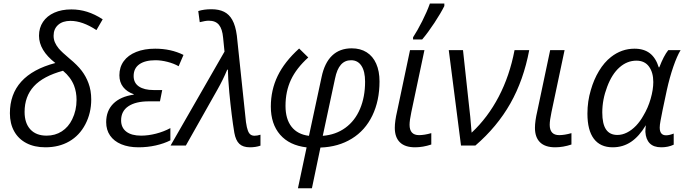

<svg xmlns="http://www.w3.org/2000/svg" viewBox="-20 -818 3846 1079"><path d="M35.6 -181.6Q35.6 -288.6 99.6 -359.4Q163.6 -430.2 291 -463.9Q199.2 -535.2 199.2 -617.2Q199.2 -661.6 221.7 -695.1Q244.1 -728.5 285.2 -746.8Q326.2 -765.1 380.9 -765.1Q426.8 -765.1 469.7 -751.7Q512.7 -738.3 557.1 -709.5L522 -648.9Q443.4 -700.7 376 -700.7Q332 -700.7 306.6 -678Q281.2 -655.3 281.2 -617.2Q281.2 -597.7 288.3 -580.6Q295.4 -563.5 310.1 -545.4Q327.6 -524.9 370.6 -488.8Q415.5 -451.7 439.5 -419.9Q463.4 -388.2 477.1 -351.1Q492.7 -310.1 492.7 -258.8Q492.7 -182.6 459.7 -119.6Q426.8 -56.6 369.1 -23.4Q311.5 9.8 234.9 9.8Q173.3 9.8 128.4 -13.7Q83.5 -37.1 59.6 -80.3Q35.6 -123.5 35.6 -181.6ZM385.7 -147.5Q410.2 -197.3 410.2 -256.8Q410.2 -300.3 396 -337.4Q377.4 -384.3 334 -420.4Q222.7 -390.1 170.4 -333Q118.2 -275.9 118.2 -189Q118.2 -126 150.6 -90.8Q183.1 -55.7 241.7 -55.7Q290 -55.7 327.4 -79.8Q364.7 -104 385.7 -147.5Z M576.7 -131.3Q576.7 -195.3 616.7 -235.4Q656.7 -275.4 731.4 -286.1V-288.6Q693.4 -301.8 672.1 -328.9Q650.9 -356 650.9 -395Q650.9 -440.4 675.3 -474.1Q699.7 -507.8 745.4 -526.1Q791 -544.4 852.1 -544.4Q940.9 -544.4 1011.2 -509.3L983.9 -445.8Q956.5 -461.4 920.7 -470.5Q884.8 -479.5 854 -479.5Q795.4 -479.5 763.2 -456.8Q731 -434.1 731 -390.6Q731 -352.1 760.7 -332Q790.5 -312 842.8 -312H891.6L878.9 -248.5H816.9Q743.2 -248.5 701.9 -221.2Q660.6 -193.8 660.6 -141.6Q660.6 -100.6 689.9 -78.1Q719.2 -55.7 772.9 -55.7Q813 -55.7 856.7 -66.9Q900.4 -78.1 937.5 -98.1V-29.3Q901.9 -11.2 855.5 -0.7Q809.1 9.8 758.3 9.8Q702.6 9.8 661.6 -7.3Q620.6 -24.4 598.6 -56.2Q576.7 -87.9 576.7 -131.3Z M1296.9 -71.8Q1281.2 -166.5 1268.6 -298.8Q1261.2 -379.9 1260.7 -426.3H1256.8Q1234.4 -371.6 1201.7 -314L1024.4 0H938.5L1238.8 -522.9L1241.7 -527.8L1233.9 -605.5Q1229.5 -655.3 1210.4 -678.5Q1191.4 -701.7 1153.3 -701.7Q1134.8 -701.7 1102.5 -693.4L1094.2 -755.9Q1126 -766.1 1168 -766.1Q1210.4 -766.1 1239.3 -751.7Q1268.1 -737.3 1285.2 -706.5Q1303.7 -673.8 1311 -618.2L1362.3 -131.8Q1367.2 -98.6 1372.6 -85.4Q1377.9 -69.8 1387 -62.5Q1396 -55.2 1410.6 -55.2Q1425.8 -55.2 1443.8 -61V0.5Q1417.5 9.8 1384.3 9.8Q1345.7 9.8 1325.2 -9.5Q1304.7 -28.8 1296.9 -71.8Z M1502 -219.2Q1502 -312 1540.5 -391.6Q1579.1 -471.2 1661.1 -545.4L1712.4 -495.1Q1645.5 -434.6 1615 -369.4Q1584.5 -304.2 1584.5 -222.7Q1584.5 -148.9 1618.4 -105.7Q1652.3 -62.5 1716.3 -54.7L1787.1 -384.3Q1803.7 -464.8 1846.4 -505.6Q1889.2 -546.4 1956.5 -546.4Q2005.4 -546.4 2040.5 -524.2Q2075.7 -502 2094.2 -460Q2112.8 -418 2112.8 -360.4Q2112.8 -252 2072.5 -168.5Q2032.2 -85 1957.5 -39.1Q1881.8 7.8 1780.8 11.2L1732.9 240.2H1654.3L1703.1 10.3Q1606.4 -1 1554.2 -61Q1502 -121.1 1502 -219.2ZM2003.4 -206.5Q2031.7 -273.4 2031.7 -358.9Q2031.7 -417 2011.2 -448.2Q1990.7 -479.5 1953.1 -479.5Q1918 -479.5 1895.8 -454.3Q1873.5 -429.2 1862.8 -376.5L1793.9 -54.7Q1867.2 -60.5 1921.1 -99.9Q1975.1 -139.2 2003.4 -206.5Z M2198.7 -99.6Q2198.7 -137.2 2211.9 -193.4L2284.2 -536.1H2365.2L2291.5 -187.5Q2281.7 -141.1 2281.7 -116.7Q2281.7 -58.6 2335 -58.6Q2364.7 -58.6 2403.8 -69.8V-5.9Q2356.9 9.8 2312.5 9.8Q2255.9 9.8 2227.3 -18.3Q2198.7 -46.4 2198.7 -99.6ZM2396 -798.3H2477.1V-784.2Q2457.5 -744.6 2421.4 -689.7Q2385.3 -634.8 2352.5 -596.2H2301.3V-608.4Q2325.7 -645.5 2352.8 -699.2Q2379.9 -752.9 2396 -798.3Z M2502 -536.1H2582L2612.8 -252Q2624 -160.6 2630.4 -72.8L2631.3 -73.2Q2721.2 -157.2 2782.7 -274.7Q2844.2 -392.1 2871.6 -536.1H2954.1Q2922.4 -367.7 2848.1 -236.6Q2773.9 -105.5 2651.4 0H2570.8Z M2986.3 -99.6Q2986.3 -137.2 2999.5 -193.4L3071.8 -536.1H3152.8L3079.1 -187.5Q3069.3 -141.1 3069.3 -116.7Q3069.3 -58.6 3122.6 -58.6Q3152.3 -58.6 3191.4 -69.8V-5.9Q3144.5 9.8 3100.1 9.8Q3043.5 9.8 3014.9 -18.3Q2986.3 -46.4 2986.3 -99.6Z M3281.2 -179.7Q3281.2 -249 3300.3 -312Q3316.9 -370.6 3346.2 -419.2Q3375.5 -467.8 3413.6 -497.6Q3473.1 -544.4 3545.9 -544.4Q3598.6 -544.4 3632.1 -518.6Q3665.5 -492.7 3682.1 -439.5H3685.1Q3710 -504.4 3735.4 -536.1H3804.7Q3784.7 -503.4 3763.9 -443.1Q3743.2 -382.8 3727.5 -312Q3698.2 -176.3 3691.9 -138.7Q3687.5 -115.2 3687.5 -101.1Q3687.5 -57.6 3723.1 -57.6Q3741.7 -57.6 3766.1 -67.4V-4.9Q3734.9 9.8 3696.3 9.8Q3653.3 9.8 3631.3 -12.7Q3609.4 -35.2 3606.9 -77.1Q3606.9 -91.3 3609.4 -114.3Q3572.3 -51.8 3526.6 -21Q3481 9.8 3423.3 9.8Q3353.5 9.8 3317.4 -38.1Q3281.2 -85.9 3281.2 -179.7ZM3554.7 -111.8Q3578.1 -136.7 3595.2 -167.5Q3621.6 -210.9 3636.5 -262.7Q3651.4 -314.5 3651.4 -356.9Q3651.4 -410.6 3627.2 -443.8Q3603 -477.1 3556.6 -477.1Q3504.4 -477.1 3461.7 -439.5Q3418.9 -401.9 3392.1 -330.1Q3364.7 -258.8 3364.7 -186Q3364.7 -121.6 3385.7 -90.6Q3406.7 -59.6 3449.7 -59.6Q3476.6 -59.6 3503.4 -73Q3530.3 -86.4 3554.7 -111.8Z"/></svg>

Font: Viking Open Sans
Style: Italic
Weight: 400
Italic angle: -12°
Foundry: Ascender Corporation
Version: Version 2.000